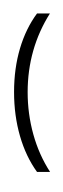

<svg xmlns="http://www.w3.org/2000/svg" viewBox="-20 -916 394 1207"><path d="M212.9 -831.5H293.9Q153.8 -608.9 153.8 -336.4Q153.8 -200.2 189.5 -71.5Q225.1 57.1 294.9 165H212.9Q143.1 68.8 105.7 -60.5Q68.4 -189.9 68.4 -337.4Q68.4 -485.8 105.7 -611.6Q143.1 -737.3 212.9 -831.5ZM247.1 -622.1ZM337.4 -896.5ZM244.1 271Z"/></svg>

Font: Noto Sans Gurmukhi UI
Style: Regular
Weight: 400
Designer: Monotype Design Team
Foundry: Monotype Imaging Inc.
Version: Version 1.03